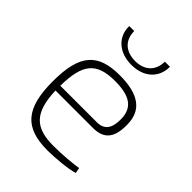

<svg xmlns="http://www.w3.org/2000/svg" viewBox="-201 -807 931 931"><g transform="rotate(45 265.0 -341.5)"><path d="M279 -569C366 -569 419 -622 418 -695H383C383 -631 341 -595 279 -595C215 -595 173 -631 173 -695H139C137 -622 192 -569 279 -569ZM289 -24C167 -24 112 -71 107 -221H364C443 -221 472 -266 470 -352C469 -446 407 -494 276 -494C126 -494 66 -429 66 -243C66 -59 128 12 284 12C337 12 424 4 459 -8L454 -36C414 -30 351 -24 289 -24ZM278 -458C380 -458 428 -426 430 -350C431 -291 413 -254 358 -254H107C109 -406 153 -458 278 -458Z"/></g></svg>

Font: Exo 2 Extra Light
Style: Regular
Weight: 250
Designer: Natanael Gama
Version: Version 1.001;PS 001.001;hotconv 1.0.88;makeotf.lib2.5.64775